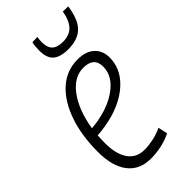

<svg xmlns="http://www.w3.org/2000/svg" viewBox="-237 -803 871 871"><g transform="rotate(-45 198.5 -367.5)"><path d="M307 -20Q278 -5 243 2.5Q208 10 175 10Q102 10 63.5 -40Q25 -90 25 -182Q25 -287 53.5 -369Q82 -451 134 -497.5Q186 -544 256 -544Q309 -544 337.5 -517.5Q366 -491 366 -448Q366 -380 316 -329Q266 -278 181 -253Q155 -246 128.5 -241.5Q102 -237 78 -236Q76 -212 76 -188Q76 -116 103.5 -77.5Q131 -39 182 -39Q208 -39 237 -45Q266 -51 297 -65ZM248 -499Q188 -499 143 -438Q98 -377 82 -277Q126 -280 173 -294Q238 -315 277 -352.5Q316 -390 316 -439Q316 -499 248 -499ZM260 -606Q211 -606 186.5 -626Q162 -646 162 -696Q162 -723 167 -744L200 -745Q197 -731 197 -711Q198 -677 215 -662Q232 -647 266 -647Q309 -647 332 -671.5Q355 -696 363 -745L397 -744Q386 -668 353 -637Q320 -606 260 -606Z"/></g></svg>

Font: Georama SemiCondensed Light
Style: Italic
Weight: 300
Width: 4
Italic angle: -9°
Designer: Jean-Baptiste Levee
Foundry: Production Type
Version: Version 1.000